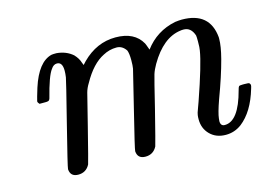

<svg xmlns="http://www.w3.org/2000/svg" viewBox="-69 -569 988 707"><g transform="rotate(-15 425.5 -215.5)"><path d="M81 -278Q75 -284 75 -289Q77 -299 89 -338Q118 -428 170 -441Q175 -442 189 -442Q226 -439 251 -417Q266 -401 271 -384L275 -374L286 -386Q342 -442 414 -442Q486 -442 514 -392Q515 -391 524 -366Q568 -425 641 -440Q657 -442 667 -442Q773 -442 782 -344V-338Q782 -310 770 -264Q754 -203 724 -123Q707 -75 705 -55Q705 -53 704.5 -49.5Q704 -46 704 -45Q704 -26 720 -26Q773 -26 802 -136Q805 -148 807.5 -150.5Q810 -153 822 -153H828Q845 -153 847 -151Q851 -147 851 -143Q851 -139 848 -130Q824 -48 775 -10Q748 10 715 10Q678 10 655 -13Q632 -36 632 -71Q632 -81 633 -87Q634 -93 635 -96Q636 -99 640.5 -111.5Q645 -124 649 -135Q694 -264 702 -315Q704 -324 704 -349Q704 -367 703 -372Q692 -405 664 -405Q656 -405 651 -404Q584 -395 534 -309Q523 -290 518 -274Q513 -258 487 -151Q455 -24 452 -16Q438 11 408 11Q378 11 376 -18Q376 -26 411 -167Q446 -308 447 -314Q449 -325 449 -346Q449 -372 444 -384Q430 -405 408 -405Q381 -405 357 -392Q312 -370 276 -305Q266 -289 261.5 -272.5Q257 -256 231 -151Q199 -24 196 -16Q182 11 152 11Q122 11 120 -18Q120 -26 159.5 -182.5Q199 -339 200 -347Q202 -361 202 -372Q202 -405 181 -405Q168 -405 159 -391Q142 -370 121 -287Q120 -285 119 -283Q117 -278 104 -278Q100 -278 98 -278Z"/></g></svg>

Font: MathJax_Main
Style: Italic
Weight: 400
Version: Version 1.1